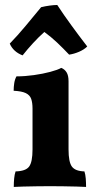

<svg xmlns="http://www.w3.org/2000/svg" viewBox="-20 -735 393 758"><path d="M34.4 3Q34.4 -14.8 35.9 -30.5Q37.4 -46.2 41.5 -58.3Q81.5 -59.3 94.9 -77.3Q108.4 -95.3 108.4 -145.3V-306.2Q108.4 -329.7 103.1 -344.7Q97.8 -359.6 81.8 -367.4Q65.8 -375.1 33.9 -376.7Q33.9 -391.9 36.2 -406.6Q38.4 -421.3 45 -433.5Q78.3 -433.5 113.9 -438.5Q149.5 -443.5 178.6 -451.3Q207.7 -459 221.8 -467Q235 -461.9 242.8 -449.5Q250.6 -437.1 250.6 -414.5V-145.3Q250.6 -95.3 263.9 -77.3Q277.1 -59.3 313.3 -58.3Q317.3 -46.2 318.6 -29.8Q319.8 -13.4 319.8 3Q305.4 2 282.3 1.5Q259.1 1 232 0.5Q204.9 0 177.6 0Q150.8 0 122.9 0.5Q95.1 1 72 1.5Q48.8 2 34.4 3ZM69.2 -516.4Q32.5 -530.5 18.5 -562.8Q49.6 -594.8 81.1 -632.7Q112.7 -670.7 142.3 -706.6Q159 -710.7 176.4 -713Q193.8 -715.3 206.1 -715.3Q231.6 -676.3 261.5 -635.4Q291.3 -594.4 324.4 -551.5Q312.1 -539.2 291.9 -530.5Q271.8 -521.9 252.9 -519.3Q229.9 -543.7 205.6 -566.8Q181.2 -589.8 155.1 -608.8Q131.8 -588 110.2 -564.4Q88.5 -540.9 69.2 -516.4Z"/></svg>

Font: Vollkorn
Style: Regular
Weight: 400
Designer: Friedrich Althausen
Foundry: Friedrich Althausen
Version: Version 5.001